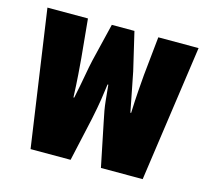

<svg xmlns="http://www.w3.org/2000/svg" viewBox="-84 -647 816 746"><g transform="rotate(15 323.5 -274.0)"><path d="M98 0 19 -548H182L197 -392Q199 -369 202 -329Q205 -289 207 -237H210Q221 -289 228 -329Q235 -369 241 -395L278 -548H369L405 -395Q410 -369 418 -329Q426 -289 436 -237H439Q441 -289 444 -329Q447 -369 449 -392L465 -548H627L549 0H381L345 -176Q335 -221 331.5 -255Q328 -289 325 -320H322Q318 -289 313 -256.5Q308 -224 298 -176L259 0Z"/></g></svg>

Font: Noto Sans Thai Cond Blk
Style: Regular
Weight: 900
Width: 3
Designer: Monotype Design Team
Foundry: Monotype Imaging Inc.
Version: Version 2.002; ttfautohint (v1.8.4.7-5d5b)